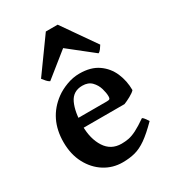

<svg xmlns="http://www.w3.org/2000/svg" viewBox="-181 -827 846 941"><g transform="rotate(-30 242.0 -357.0)"><path d="M452.1 -268.6Q443.4 -258.3 421.4 -246.3Q399.4 -234.4 383.8 -228.5H88.9L89.8 -283.2H316.9Q328.1 -283.2 331.8 -286.9Q335.4 -290.5 335.4 -300.8Q335.4 -320.3 327.9 -345.9Q320.3 -371.6 301.5 -390.9Q282.7 -410.2 249.5 -410.2Q196.3 -410.2 174.6 -363.5Q152.8 -316.9 152.8 -239.3Q152.8 -165 184.3 -116.2Q215.8 -67.4 275.4 -67.4Q295.9 -67.4 315.4 -71Q335 -74.7 360.4 -87.4Q385.7 -100.1 423.8 -126.5Q430.2 -123 438.7 -111.1Q447.3 -99.1 449.2 -95.2Q403.8 -49.3 370.1 -25.6Q336.4 -2 304.9 6.3Q273.4 14.6 234.4 14.6Q178.7 14.6 132.8 -14.2Q86.9 -43 59.3 -95Q31.7 -147 31.7 -215.8Q31.7 -349.1 132.3 -422.9Q158.2 -441.9 194.1 -455.3Q230 -468.8 267.1 -468.8Q331.1 -468.8 371.8 -440.4Q412.6 -412.1 432.4 -366.5Q452.1 -320.8 452.1 -268.6ZM426.8 -540.5Q420.9 -531.2 413.8 -521.2Q406.7 -511.2 398.4 -507.8L260.7 -616.7L125 -507.8Q116.7 -511.2 107.9 -521.2Q99.1 -531.2 91.8 -540.5L228 -729.5H294.9Z"/></g></svg>

Font: Gentium Plus
Style: Bold
Weight: 700
Designer: Victor Gaultney, Annie Olsen, Iska Routamaa, Becca Hirsbrunner
Foundry: SIL International
Version: Version 6.101